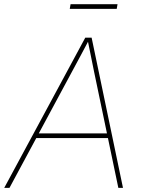

<svg xmlns="http://www.w3.org/2000/svg" viewBox="-40 -910 684 930"><path d="M-19.5 0 373 -727.5H403.8L555.7 0H533.2L415.5 -563.5Q407.7 -602.5 399.7 -641.6Q391.6 -680.7 383.8 -719.7H392.6Q371.6 -680.7 351.1 -641.6Q330.6 -602.5 309.1 -563.5L5.9 0ZM127.4 -241.2 131.3 -263.7H492.2L488.3 -241.2ZM529.3 -889.6 525.4 -867.2H297.9L301.8 -889.6Z"/></svg>

Font: Inter 20pt Thin
Style: Italic
Weight: 250
Italic angle: -9.3988°
Version: Version 4.001;git-66647c0bb